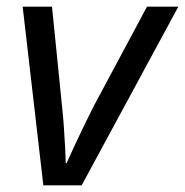

<svg xmlns="http://www.w3.org/2000/svg" viewBox="-20 -556 555 576"><path d="M110 0 48 -536H136L166 -238Q169 -212 171.5 -177Q174 -142 175.5 -111.5Q177 -81 177 -67H180Q191 -92 206 -124Q221 -156 236.5 -188Q252 -220 263 -241L421 -536H515L225 0Z"/></svg>

Font: Noto Sans IKEA
Style: Italic
Weight: 400
Italic angle: -12°
Designer: Monotype Design Team
Foundry: Monotype Imaging Inc.
Version: Version 2.001